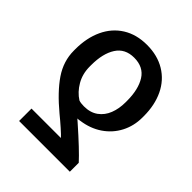

<svg xmlns="http://www.w3.org/2000/svg" viewBox="-201 -655 951 951"><g transform="rotate(45 275.0 -179.5)"><path d="M92.8 177.7V90.8H298.8Q290 80.6 262 55.7Q233.9 30.8 209 10.7Q125 -59.1 81.5 -123Q38.1 -187 38.1 -260.7V-270.5Q38.1 -349.6 66.2 -409.9Q94.2 -470.2 147.7 -503.7Q201.2 -537.1 274.4 -537.1Q348.1 -537.1 402.1 -504.4Q456.1 -471.7 484.4 -412.6Q512.7 -353.5 512.7 -276.4V-266.6Q512.7 -207.5 487.1 -158.2Q461.4 -108.9 414.6 -77.1Q367.7 -45.4 305.7 -37.1Q297.9 -35.2 288.1 -35.2Q292 -31.2 303.7 -21.5Q405.8 68.4 448.2 115.2V177.7ZM274.4 -447.3Q210.9 -447.3 180.2 -399.4Q149.4 -351.6 149.4 -270.5V-260.7Q149.4 -209 173.1 -168.5Q196.8 -127.9 232.4 -105.5Q246.1 -100.6 268.6 -100.6Q313 -100.6 342.5 -122.1Q372.1 -143.6 386.2 -179.7Q400.4 -215.8 400.4 -260.7V-270.5Q400.4 -351.1 370.1 -399.2Q339.8 -447.3 274.4 -447.3Z"/></g></svg>

Font: Pretendard GOV Medium
Style: Regular
Weight: 500
Designer: Base glyphs from Inter by Rasmus Andersson; Hangeul glyphs from Noto Sans CJK(Source Han Sans) by Jang Soo-young and Kan
Foundry: Kil Hyung-jin
Version: Version 1.309